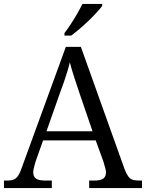

<svg xmlns="http://www.w3.org/2000/svg" viewBox="-20 -951 738 971"><path d="M0 0V-38H18Q38 -38 50.5 -43.5Q63 -49 72.5 -63.5Q82 -78 92 -108L313 -714H389L611 -93Q620 -71 628.5 -59Q637 -47 649.5 -42.5Q662 -38 682 -38H698V0H431V-38H460Q489 -38 502.5 -48Q516 -58 516 -80Q516 -87 513.5 -96.5Q511 -106 508 -116Q505 -126 503 -134L464 -241H198L162 -140Q159 -132 156 -120.5Q153 -109 150.5 -98Q148 -87 148 -80Q148 -58 162 -48Q176 -38 207 -38H242V0ZM215 -287H448L384 -474Q370 -515 356 -558Q342 -601 333 -636Q328 -614 320.5 -589Q313 -564 303.5 -537Q294 -510 284 -483ZM306 -784Q321 -803 338 -829Q355 -855 370.5 -882Q386 -909 397 -931H497V-921Q487 -908 469 -888Q451 -868 428 -846Q405 -824 382 -804.5Q359 -785 340 -771H306Z"/></svg>

Font: Noto Serif Hentaigana EL
Style: Regular
Weight: 400
Designer: Kazuhiro Yamada
Foundry: nipponia
Version: Version 1.000